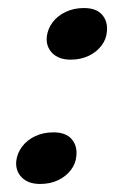

<svg xmlns="http://www.w3.org/2000/svg" viewBox="-20 -450 322 478"><path d="M80 8Q50 8 34 -8.5Q18 -25 20.5 -49.5Q23 -69 35 -85Q47 -101 67.2 -110.8Q87.5 -120.5 113 -120.5Q144 -120.5 158.5 -103.5Q173 -86.5 170 -61Q168.5 -42.5 156.5 -26.8Q144.5 -11 124.8 -1.5Q105 8 80 8ZM156 -301.5Q126 -301.5 110 -318Q94 -334.5 96.5 -359Q99 -378.5 111 -394.5Q123 -410.5 143.2 -420.2Q163.5 -430 189 -430Q220 -430 234.5 -413Q249 -396 246 -370.5Q244.5 -352 232.5 -336.2Q220.5 -320.5 200.8 -311Q181 -301.5 156 -301.5Z"/></svg>

Font: Fraunces
Style: Italic
Weight: 400
Italic angle: -16°
Version: Version 1.000;[b76b70a41]